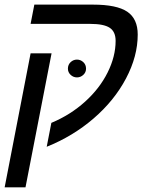

<svg xmlns="http://www.w3.org/2000/svg" viewBox="-20 -619 640 827"><path d="M202.1 -389.2 89.8 188H0L111.8 -389.2ZM127.9 -599.1H380.9Q482.9 -599.1 528.1 -568.6Q573.2 -538.1 573.2 -470.2Q573.2 -376.5 522.7 -281Q472.2 -185.5 383.3 -108.9Q294.4 -32.2 181.2 13.2L201.2 -89.8Q283.2 -124 346.2 -180.9Q409.2 -237.8 443.6 -306.9Q478 -376 478 -442.9Q478 -482.4 452.6 -499.3Q427.2 -516.1 369.1 -516.1H111.8ZM272.5 -323.2Q272.5 -340.3 284.2 -351.3Q295.9 -362.3 311.5 -362.3Q327.1 -362.3 338.9 -351.3Q350.6 -340.3 350.6 -323.2Q350.6 -307.6 338.9 -296.6Q327.1 -285.6 311.5 -285.6Q295.9 -285.6 284.2 -296.6Q272.5 -307.6 272.5 -323.2Z"/></svg>

Font: Cousine
Style: Italic
Weight: 400
Italic angle: -12°
Monospace: yes
Designer: Steve Matteson
Foundry: Monotype Imaging Inc.
Version: Version 1.21